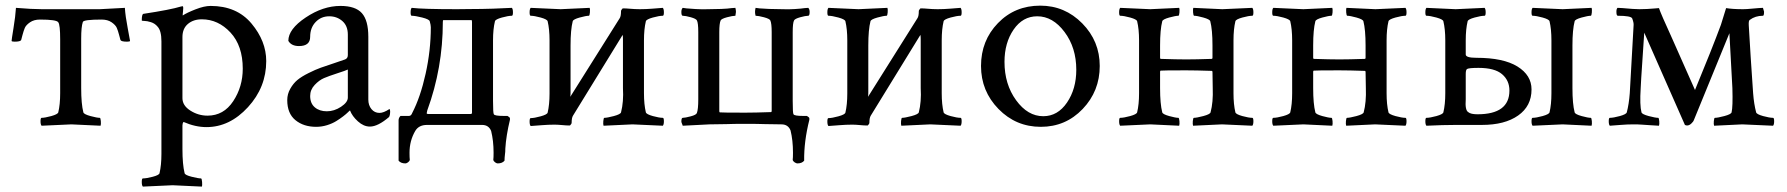

<svg xmlns="http://www.w3.org/2000/svg" viewBox="-20 -447 6395 687"><path d="M195.3 -113.3V-306.6Q195.3 -358.4 188.5 -367.2Q182.6 -377 123 -377Q101.6 -377 87.4 -367.2Q73.2 -357.4 68.8 -347.2Q64.5 -336.9 60.5 -321.8Q56.6 -306.6 55.7 -303.7Q52.7 -297.9 32.2 -297.9Q21.5 -297.9 21.5 -300.8Q21.5 -304.7 28.3 -346.7Q35.2 -388.7 37.1 -418.9Q94.7 -414.1 129.9 -414.1H336.9L426.8 -418.9Q428.7 -388.7 437 -346.2Q445.3 -303.7 445.3 -300.8Q445.3 -297.9 434.6 -297.9Q414.1 -297.9 411.1 -303.7Q410.2 -306.6 406.2 -321.8Q402.3 -336.9 397.9 -347.2Q393.6 -357.4 379.4 -367.2Q365.2 -377 343.8 -377Q278.3 -377 276.4 -368.2Q270.5 -351.6 270.5 -308.6V-131.8Q270.5 -75.2 278.3 -44.9Q280.3 -38.1 303.7 -31.7Q327.1 -25.4 336.9 -25.4Q339.8 -25.4 340.8 -13.7Q341.8 -2 339.8 2.9Q242.2 -2 235.4 -2Q228.5 -2 128.9 2.9Q125 -1 125 -13.2Q125 -25.4 128.9 -25.4Q140.6 -25.4 163.6 -31.7Q186.5 -38.1 188.5 -44.9Q195.3 -73.2 195.3 -113.3Z M733.4 -425.8Q827.1 -425.8 879.9 -362.8Q932.6 -299.8 932.6 -228.5Q932.6 -134.8 867.2 -63.5Q801.8 7.8 718.8 7.8Q678.7 7.8 636.7 -10.7Q632.8 -5.9 632.8 2V85.9Q632.8 141.6 640.6 172.9Q642.6 179.7 666 185.5Q689.5 191.4 699.2 191.4Q702.1 191.4 703.1 204.1Q704.1 216.8 702.1 220.7Q604.5 215.8 597.7 215.8Q591.8 215.8 491.2 220.7Q487.3 216.8 487.3 204.1Q487.3 191.4 491.2 191.4Q503.9 191.4 526.4 185.5Q548.8 179.7 550.8 172.9Q557.6 143.6 557.6 103.5V-298.8Q557.6 -336.9 543.9 -351.6Q534.2 -363.3 520 -367.7Q505.9 -372.1 496.6 -372.1Q487.3 -372.1 487.3 -374Q487.3 -396.5 493.2 -397.5Q589.8 -412.1 627.9 -423.8Q628.9 -423.8 630.9 -424.3Q632.8 -424.8 632.8 -424.8Q635.7 -424.8 635.7 -418.9Q635.7 -413.1 634.8 -405.3Q633.8 -397.5 633.8 -396.5V-391.6Q648.4 -401.4 679.7 -413.6Q710.9 -425.8 733.4 -425.8ZM702.1 -377.9Q671.9 -377.9 652.3 -361.3Q632.8 -344.7 632.8 -314.5V-95.7Q632.8 -69.3 661.1 -51.3Q689.5 -33.2 722.7 -33.2Q780.3 -33.2 814.5 -85Q848.6 -136.7 848.6 -201.2Q848.6 -283.2 804.7 -330.6Q760.7 -377.9 702.1 -377.9Z M1224.6 -97.7V-198.2Q1216.8 -194.3 1186.5 -184.6Q1156.2 -174.8 1139.2 -167.5Q1122.1 -160.2 1106 -143.1Q1089.8 -126 1089.8 -103.5Q1089.8 -77.1 1106.4 -63Q1123 -48.8 1149.4 -48.8Q1175.8 -48.8 1200.2 -64.9Q1224.6 -81.1 1224.6 -97.7ZM1198.2 -425.8Q1252 -425.8 1274.9 -399.9Q1297.9 -374 1297.9 -315.4V-90.8Q1297.9 -70.3 1309.1 -56.6Q1320.3 -43 1337.9 -43Q1352.5 -43 1373 -56.6Q1376 -56.6 1376 -48.8Q1376 -35.2 1372.1 -28.3Q1332 5.9 1303.7 5.9Q1281.2 5.9 1260.7 -12.7Q1240.2 -31.2 1232.4 -51.8Q1231.4 -51.8 1225.1 -45.4Q1218.8 -39.1 1208 -30.8Q1197.3 -22.5 1183.1 -13.7Q1168.9 -4.9 1149.9 1Q1130.9 6.8 1111.3 6.8Q1066.4 6.8 1037.1 -17.1Q1007.8 -41 1007.8 -88.9Q1007.8 -110.4 1018.6 -129.4Q1029.3 -148.4 1043.9 -160.6Q1058.6 -172.9 1084 -185.5Q1109.4 -198.2 1127.4 -204.6Q1145.5 -210.9 1174.8 -220.7Q1204.1 -230.5 1214.8 -234.4Q1224.6 -238.3 1224.6 -250V-323.2Q1224.6 -354.5 1205.1 -371.6Q1185.5 -388.7 1158.2 -388.7Q1128.9 -388.7 1109.4 -368.2Q1089.8 -347.7 1089.8 -315.4Q1089.8 -282.2 1049.8 -282.2Q1022.5 -282.2 1011.7 -300.8Q1011.7 -342.8 1073.7 -384.3Q1135.7 -425.8 1198.2 -425.8Z M1667 -375H1566.4Q1564.5 -375 1564.5 -368.2Q1564.5 -204.1 1508.8 -51.8Q1506.8 -43.9 1506.8 -42Q1506.8 -39.1 1511.7 -39.1H1664.1Q1668.9 -39.1 1668.9 -43.9V-368.2Q1668.9 -375 1667 -375ZM1615.2 -414.1Q1628.9 -414.1 1659.7 -414.6Q1690.4 -415 1704.1 -415Q1731.4 -415 1811.5 -418.9Q1815.4 -415 1815.4 -402.8Q1815.4 -390.6 1811.5 -390.6Q1798.8 -390.6 1775.9 -384.3Q1752.9 -377.9 1751 -371.1Q1744.1 -342.8 1744.1 -302.7V-85.9Q1744.1 -41 1747.1 -38.1Q1750 -32.2 1782.2 -32.2H1795.9Q1804.7 -27.3 1804.7 -23.4V-18.6Q1791 38.1 1788.1 85Q1788.1 97.7 1787.1 102.5Q1785.2 118.2 1785.2 127.9Q1777.3 137.7 1760.7 137.7Q1756.8 137.7 1751.5 133.8Q1746.1 129.9 1745.1 125Q1746.1 117.2 1746.1 99.6Q1746.1 56.6 1737.3 21.5Q1728.5 0 1705.1 0H1507.8Q1478.5 0 1465.8 21.5Q1445.3 56.6 1445.3 99.6Q1445.3 117.2 1446.3 125Q1445.3 129.9 1439.9 133.8Q1434.6 137.7 1430.7 137.7Q1414.1 137.7 1406.2 127.9V-16.6Q1406.2 -25.4 1413.1 -32.2H1443.4Q1451.2 -32.2 1455.1 -43Q1484.4 -99.6 1502.9 -183.1Q1521.5 -266.6 1521.5 -349.6Q1521.5 -357.4 1517.6 -371.1Q1515.6 -377.9 1490.7 -384.3Q1465.8 -390.6 1453.1 -390.6Q1449.2 -390.6 1449.2 -402.8Q1449.2 -415 1453.1 -418.9Q1493.2 -414.1 1615.2 -414.1Z M2020.5 -100.6 2197.3 -381.8Q2202.1 -388.7 2202.1 -407.2Q2202.1 -411.1 2208 -417Q2222.7 -417 2230.5 -416Q2252 -414.1 2269.5 -414.1Q2292 -414.1 2314.5 -416Q2336.9 -418 2351.6 -418.9Q2355.5 -415 2355.5 -402.8Q2355.5 -390.6 2351.6 -390.6Q2338.9 -390.6 2315.9 -384.3Q2293 -377.9 2291 -371.1Q2284.2 -342.8 2284.2 -302.7V-113.3Q2284.2 -73.2 2291 -44.9Q2293 -38.1 2315.9 -31.7Q2338.9 -25.4 2351.6 -25.4Q2355.5 -25.4 2355.5 -13.2Q2355.5 -1 2351.6 2.9Q2252 -2 2243.2 -2Q2237.3 -2 2139.6 2.9Q2137.7 -2 2138.7 -13.7Q2139.6 -25.4 2142.6 -25.4Q2152.3 -25.4 2176.3 -31.7Q2200.2 -38.1 2202.1 -44.9Q2211.9 -83 2209 -131.8V-306.6Q2209 -316.4 2208 -322.3L2030.3 -33.2Q2025.4 -25.4 2025.4 -7.8Q2025.4 -3.9 2019.5 2Q2004.9 2 1997.1 1Q1975.6 -1 1964.8 -1Q1942.4 -1 1917.5 1Q1892.6 2.9 1878.9 3.9Q1875 0 1875 -12.2Q1875 -24.4 1878.9 -24.4Q1891.6 -24.4 1914.6 -30.8Q1937.5 -37.1 1939.5 -43.9Q1946.3 -72.3 1946.3 -112.3V-302.7Q1946.3 -342.8 1939.5 -371.1Q1937.5 -377.9 1914.6 -384.3Q1891.6 -390.6 1878.9 -390.6Q1875 -390.6 1875 -402.8Q1875 -415 1878.9 -418.9Q1978.5 -414.1 1986.3 -414.1Q1992.2 -414.1 2089.8 -418.9Q2091.8 -414.1 2090.8 -402.3Q2089.8 -390.6 2086.9 -390.6Q2077.1 -390.6 2054.2 -384.3Q2031.2 -377.9 2029.3 -371.1Q2021.5 -340.8 2021.5 -284.2V-116.2Q2021.5 -106.4 2020.5 -100.6Z M2857.4 127.9Q2849.6 137.7 2833 137.7Q2829.1 137.7 2823.2 133.8Q2817.4 129.9 2816.4 125Q2817.4 117.2 2817.4 99.6Q2817.4 54.7 2808.6 19.5Q2799.8 -2 2776.4 -2Q2771.5 -2 2752 -2.4Q2732.4 -2.9 2717.8 -2.9Q2691.4 -3.9 2647.5 -3.9Q2603.5 -3.9 2579.1 -2.9Q2566.4 -2.9 2545.9 -2.4Q2525.4 -2 2518.6 -2L2422.9 2.9Q2422.9 2 2421.4 -1.5Q2419.9 -4.9 2418.9 -7.8Q2418 -10.7 2418 -11.7Q2418 -25.4 2422.9 -25.4Q2431.6 -25.4 2451.7 -30.8Q2471.7 -36.1 2473.6 -43Q2478.5 -55.7 2478.5 -91.8V-332Q2478.5 -365.2 2473.6 -374Q2470.7 -379.9 2451.7 -385.3Q2432.6 -390.6 2422.9 -390.6Q2418 -390.6 2418 -404.3Q2418 -414.1 2422.9 -418.9Q2427.7 -418 2436.5 -417Q2445.3 -416 2469.7 -414.6Q2494.1 -413.1 2515.6 -414.1Q2537.1 -414.1 2561 -415Q2585 -416 2597.7 -418L2611.3 -418.9Q2613.3 -411.1 2613.3 -404.3L2611.3 -390.6Q2601.6 -390.6 2581.5 -385.3Q2561.5 -379.9 2558.6 -374Q2553.7 -363.3 2553.7 -332V-48.8Q2553.7 -44.9 2556.6 -44.9Q2562.5 -43.9 2647.5 -43.9Q2681.6 -43.9 2738.3 -45.9Q2741.2 -45.9 2741.2 -49.8V-332Q2741.2 -363.3 2736.3 -374Q2733.4 -379.9 2713.4 -385.3Q2693.4 -390.6 2683.6 -390.6Q2681.6 -398.4 2681.6 -404.3Q2681.6 -411.1 2683.6 -418.9Q2688.5 -418 2697.8 -417Q2707 -416 2732.4 -415Q2757.8 -414.1 2779.3 -414.1Q2800.8 -413.1 2823.7 -414.6Q2846.7 -416 2859.4 -418L2872.1 -418.9Q2877 -414.1 2877 -404.3Q2877 -390.6 2872.1 -390.6Q2862.3 -390.6 2843.3 -385.3Q2824.2 -379.9 2821.3 -374Q2816.4 -365.2 2816.4 -332V-85.9Q2816.4 -41 2819.3 -38.1Q2822.3 -32.2 2853.5 -32.2H2867.2Q2876 -27.3 2876 -23.4V-18.6Q2856.4 59.6 2857.4 127.9Z M3085.9 -100.6 3262.7 -381.8Q3267.6 -388.7 3267.6 -407.2Q3267.6 -411.1 3273.4 -417Q3288.1 -417 3295.9 -416Q3317.4 -414.1 3335 -414.1Q3357.4 -414.1 3379.9 -416Q3402.3 -418 3417 -418.9Q3420.9 -415 3420.9 -402.8Q3420.9 -390.6 3417 -390.6Q3404.3 -390.6 3381.3 -384.3Q3358.4 -377.9 3356.4 -371.1Q3349.6 -342.8 3349.6 -302.7V-113.3Q3349.6 -73.2 3356.4 -44.9Q3358.4 -38.1 3381.3 -31.7Q3404.3 -25.4 3417 -25.4Q3420.9 -25.4 3420.9 -13.2Q3420.9 -1 3417 2.9Q3317.4 -2 3308.6 -2Q3302.7 -2 3205.1 2.9Q3203.1 -2 3204.1 -13.7Q3205.1 -25.4 3208 -25.4Q3217.8 -25.4 3241.7 -31.7Q3265.6 -38.1 3267.6 -44.9Q3277.3 -83 3274.4 -131.8V-306.6Q3274.4 -316.4 3273.4 -322.3L3095.7 -33.2Q3090.8 -25.4 3090.8 -7.8Q3090.8 -3.9 3085 2Q3070.3 2 3062.5 1Q3041 -1 3030.3 -1Q3007.8 -1 2982.9 1Q2958 2.9 2944.3 3.9Q2940.4 0 2940.4 -12.2Q2940.4 -24.4 2944.3 -24.4Q2957 -24.4 2980 -30.8Q3002.9 -37.1 3004.9 -43.9Q3011.7 -72.3 3011.7 -112.3V-302.7Q3011.7 -342.8 3004.9 -371.1Q3002.9 -377.9 2980 -384.3Q2957 -390.6 2944.3 -390.6Q2940.4 -390.6 2940.4 -402.8Q2940.4 -415 2944.3 -418.9Q3043.9 -414.1 3051.8 -414.1Q3057.6 -414.1 3155.3 -418.9Q3157.2 -414.1 3156.2 -402.3Q3155.3 -390.6 3152.3 -390.6Q3142.6 -390.6 3119.6 -384.3Q3096.7 -377.9 3094.7 -371.1Q3086.9 -340.8 3086.9 -284.2V-116.2Q3086.9 -106.4 3085.9 -100.6Z M3691.4 -388.7Q3639.6 -388.7 3606.9 -341.3Q3574.2 -293.9 3574.2 -225.6Q3574.2 -145.5 3615.7 -88.4Q3657.2 -31.2 3712.9 -31.2Q3764.6 -31.2 3797.9 -80.1Q3831.1 -128.9 3831.1 -197.3Q3831.1 -276.4 3789.1 -332.5Q3747.1 -388.7 3691.4 -388.7ZM3702.1 -426.8Q3790 -426.8 3852.5 -363.3Q3915 -299.8 3915 -210.9Q3915 -121.1 3854 -57.1Q3793 6.8 3704.1 6.8Q3615.2 6.8 3552.7 -57.1Q3490.2 -121.1 3490.2 -210.9Q3490.2 -301.8 3550.8 -364.3Q3611.3 -426.8 3702.1 -426.8Z M4130.9 -190.4V-131.8Q4130.9 -75.2 4138.7 -44.9Q4140.6 -38.1 4163.6 -31.7Q4186.5 -25.4 4196.3 -25.4Q4199.2 -25.4 4200.2 -13.7Q4201.2 -2 4199.2 2.9Q4101.6 -2 4095.7 -2Q4088.9 -2 3988.3 2.9Q3984.4 -1 3984.4 -13.2Q3984.4 -25.4 3988.3 -25.4Q4001 -25.4 4023.9 -31.7Q4046.9 -38.1 4048.8 -44.9Q4055.7 -73.2 4055.7 -113.3V-302.7Q4055.7 -342.8 4048.8 -371.1Q4046.9 -377.9 4023.9 -384.3Q4001 -390.6 3988.3 -390.6Q3984.4 -390.6 3984.4 -402.8Q3984.4 -415 3988.3 -418.9Q4088.9 -414.1 4095.7 -414.1Q4101.6 -414.1 4199.2 -418.9Q4201.2 -414.1 4200.2 -402.3Q4199.2 -390.6 4196.3 -390.6Q4186.5 -390.6 4163.6 -384.3Q4140.6 -377.9 4138.7 -371.1Q4130.9 -340.8 4130.9 -284.2V-240.2Q4130.9 -236.3 4133.8 -236.3Q4190.4 -234.4 4224.6 -234.4Q4258.8 -234.4 4315.4 -236.3Q4318.4 -236.3 4318.4 -240.2V-284.2Q4318.4 -340.8 4310.5 -371.1Q4308.6 -377.9 4285.6 -384.3Q4262.7 -390.6 4252.9 -390.6Q4250 -390.6 4249 -402.3Q4248 -414.1 4250 -418.9Q4347.7 -414.1 4353.5 -414.1Q4360.4 -414.1 4460.9 -418.9Q4464.8 -415 4464.8 -402.8Q4464.8 -390.6 4460.9 -390.6Q4448.2 -390.6 4425.3 -384.3Q4402.3 -377.9 4400.4 -371.1Q4393.6 -342.8 4393.6 -302.7V-113.3Q4393.6 -73.2 4400.4 -44.9Q4402.3 -38.1 4425.3 -31.7Q4448.2 -25.4 4460.9 -25.4Q4464.8 -25.4 4464.8 -13.2Q4464.8 -1 4460.9 2.9Q4360.4 -2 4352.5 -2Q4346.7 -2 4249 2.9Q4247.1 -2 4248 -13.7Q4249 -25.4 4252 -25.4Q4261.7 -25.4 4285.6 -31.7Q4309.6 -38.1 4311.5 -44.9Q4321.3 -81.1 4319.3 -131.8L4318.4 -189.5Q4318.4 -193.4 4315.4 -193.4Q4258.8 -195.3 4224.6 -195.3Q4139.6 -195.3 4133.8 -194.3Q4130.9 -194.3 4130.9 -190.4Z M4678.7 -190.4V-131.8Q4678.7 -75.2 4686.5 -44.9Q4688.5 -38.1 4711.4 -31.7Q4734.4 -25.4 4744.1 -25.4Q4747.1 -25.4 4748 -13.7Q4749 -2 4747.1 2.9Q4649.4 -2 4643.6 -2Q4636.7 -2 4536.1 2.9Q4532.2 -1 4532.2 -13.2Q4532.2 -25.4 4536.1 -25.4Q4548.8 -25.4 4571.8 -31.7Q4594.7 -38.1 4596.7 -44.9Q4603.5 -73.2 4603.5 -113.3V-302.7Q4603.5 -342.8 4596.7 -371.1Q4594.7 -377.9 4571.8 -384.3Q4548.8 -390.6 4536.1 -390.6Q4532.2 -390.6 4532.2 -402.8Q4532.2 -415 4536.1 -418.9Q4636.7 -414.1 4643.6 -414.1Q4649.4 -414.1 4747.1 -418.9Q4749 -414.1 4748 -402.3Q4747.1 -390.6 4744.1 -390.6Q4734.4 -390.6 4711.4 -384.3Q4688.5 -377.9 4686.5 -371.1Q4678.7 -340.8 4678.7 -284.2V-240.2Q4678.7 -236.3 4681.6 -236.3Q4738.3 -234.4 4772.5 -234.4Q4806.6 -234.4 4863.3 -236.3Q4866.2 -236.3 4866.2 -240.2V-284.2Q4866.2 -340.8 4858.4 -371.1Q4856.4 -377.9 4833.5 -384.3Q4810.5 -390.6 4800.8 -390.6Q4797.9 -390.6 4796.9 -402.3Q4795.9 -414.1 4797.9 -418.9Q4895.5 -414.1 4901.4 -414.1Q4908.2 -414.1 5008.8 -418.9Q5012.7 -415 5012.7 -402.8Q5012.7 -390.6 5008.8 -390.6Q4996.1 -390.6 4973.1 -384.3Q4950.2 -377.9 4948.2 -371.1Q4941.4 -342.8 4941.4 -302.7V-113.3Q4941.4 -73.2 4948.2 -44.9Q4950.2 -38.1 4973.1 -31.7Q4996.1 -25.4 5008.8 -25.4Q5012.7 -25.4 5012.7 -13.2Q5012.7 -1 5008.8 2.9Q4908.2 -2 4900.4 -2Q4894.5 -2 4796.9 2.9Q4794.9 -2 4795.9 -13.7Q4796.9 -25.4 4799.8 -25.4Q4809.6 -25.4 4833.5 -31.7Q4857.4 -38.1 4859.4 -44.9Q4869.1 -81.1 4867.2 -131.8L4866.2 -189.5Q4866.2 -193.4 4863.3 -193.4Q4806.6 -195.3 4772.5 -195.3Q4687.5 -195.3 4681.6 -194.3Q4678.7 -194.3 4678.7 -190.4Z M5270.5 -204.1Q5236.3 -204.1 5229.5 -200.2Q5224.6 -197.3 5224.6 -182.6V-91.8Q5221.7 -52.7 5233.4 -45.9Q5242.2 -38.1 5266.6 -38.1Q5380.9 -38.1 5380.9 -123Q5380.9 -159.2 5354.5 -181.6Q5328.1 -204.1 5270.5 -204.1ZM5292 -418.9Q5295.9 -415 5295.9 -402.8Q5295.9 -390.6 5292 -390.6Q5279.3 -390.6 5256.3 -384.3Q5233.4 -377.9 5231.4 -371.1Q5224.6 -342.8 5224.6 -302.7V-252Q5224.6 -240.2 5262.7 -240.2Q5359.4 -240.2 5409.7 -209Q5460 -177.7 5460 -127Q5460 -67.4 5412.1 -33.7Q5364.3 0 5282.2 0H5189.5Q5143.6 0 5084 2.9Q5080.1 -1 5080.1 -13.2Q5080.1 -25.4 5084 -25.4Q5096.7 -25.4 5119.6 -31.7Q5142.6 -38.1 5144.5 -44.9Q5151.4 -73.2 5151.4 -113.3V-302.7Q5151.4 -342.8 5144.5 -371.1Q5142.6 -377.9 5119.6 -384.3Q5096.7 -390.6 5084 -390.6Q5080.1 -390.6 5080.1 -402.8Q5080.1 -415 5084 -418.9Q5184.6 -414.1 5188.5 -414.1Q5192.4 -414.1 5292 -418.9ZM5606.4 -284.2V-131.8Q5606.4 -75.2 5614.3 -44.9Q5616.2 -38.1 5639.2 -31.7Q5662.1 -25.4 5671.9 -25.4Q5674.8 -25.4 5675.8 -13.7Q5676.8 -2 5674.8 2.9Q5577.1 -2 5571.3 -2Q5563.5 -2 5463.9 2.9Q5460 -1 5460 -13.2Q5460 -25.4 5463.9 -25.4Q5476.6 -25.4 5499.5 -31.7Q5522.5 -38.1 5524.4 -44.9Q5531.2 -73.2 5531.2 -113.3V-302.7Q5531.2 -342.8 5524.4 -371.1Q5522.5 -377.9 5499.5 -384.3Q5476.6 -390.6 5463.9 -390.6Q5460 -390.6 5460 -402.8Q5460 -415 5463.9 -418.9Q5563.5 -414.1 5571.3 -414.1Q5577.1 -414.1 5674.8 -418.9Q5676.8 -414.1 5675.8 -402.3Q5674.8 -390.6 5671.9 -390.6Q5662.1 -390.6 5639.2 -384.3Q5616.2 -377.9 5614.3 -371.1Q5606.4 -340.8 5606.4 -284.2Z M6168 -328.1 6041 -17.6Q6039.1 -11.7 6031.7 -4.9Q6024.4 2 6016.6 2Q6012.7 2 6008.8 0L5863.3 -330.1Q5861.3 -294.9 5856.4 -226.1Q5851.6 -157.2 5850.6 -131.8Q5846.7 -70.3 5853.5 -44.9Q5855.5 -38.1 5879.4 -31.7Q5903.3 -25.4 5913.1 -25.4Q5916 -25.4 5917 -13.7Q5918 -2 5916 2.9Q5901.4 2 5884.8 1Q5868.2 0 5855 -1Q5841.8 -2 5825.2 -2Q5802.7 -2 5778.3 0Q5753.9 2 5740.2 2.9Q5736.3 -1 5736.3 -13.2Q5736.3 -25.4 5740.2 -25.4Q5752.9 -25.4 5775.9 -31.7Q5798.8 -38.1 5800.8 -44.9Q5808.6 -74.2 5811.5 -113.3L5825.2 -356.4Q5826.2 -365.2 5820.3 -380.9Q5816.4 -390.6 5768.6 -390.6Q5763.7 -390.6 5763.7 -405.3Q5763.7 -415 5767.6 -418.9Q5770.5 -418.9 5776.9 -418.5Q5783.2 -418 5786.1 -418Q5827.1 -414.1 5845.7 -414.1Q5872.1 -414.1 5904.3 -417Q5905.3 -417 5909.7 -417.5Q5914.1 -418 5916 -418Q5921.9 -399.4 5963.9 -307.6L6044.9 -125Q6105.5 -271.5 6137.7 -358.4L6156.2 -418Q6179.7 -414.1 6216.8 -414.1Q6229.5 -414.1 6248 -416Q6266.6 -418 6271.5 -418Q6273.4 -418 6279.3 -418.5Q6285.2 -418.9 6288.1 -418.9Q6292 -407.2 6292 -405.3Q6292 -390.6 6288.1 -390.6Q6260.7 -390.6 6241.2 -376Q6236.3 -374 6237.3 -356.4L6244.1 -244.1Q6246.1 -213.9 6249 -170.9Q6252 -127.9 6252.9 -113.3Q6255.9 -74.2 6263.7 -44.9Q6265.6 -38.1 6288.6 -31.7Q6311.5 -25.4 6324.2 -25.4Q6328.1 -25.4 6328.1 -13.2Q6328.1 -1 6324.2 2.9Q6224.6 -2 6213.9 -2Q6210.9 -2 6113.3 2.9Q6111.3 -2 6112.3 -13.7Q6113.3 -25.4 6116.2 -25.4Q6126 -25.4 6149.9 -31.7Q6173.8 -38.1 6175.8 -44.9Q6180.7 -64.5 6178.7 -131.8Z"/></svg>

Font: Crimson Text
Style: Regular
Weight: 400
Version: Version 0.13